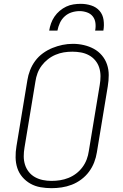

<svg xmlns="http://www.w3.org/2000/svg" viewBox="-20 -975 640 1003"><path d="M249 8Q220 8 191.5 3Q163 -2 139 -15.5Q115 -29 97 -50Q79 -71 70.5 -97Q62 -123 61.5 -152.5Q61 -182 66 -211L123 -556Q127 -582 137 -608Q147 -634 164 -657Q181 -680 204.5 -697Q228 -714 254 -724.5Q280 -735 306.5 -740.5Q333 -746 361 -746Q390 -746 418 -739.5Q446 -733 470 -720Q494 -707 512 -686Q530 -665 539 -638.5Q548 -612 548 -583Q548 -554 543 -524L486 -179Q482 -153 472 -127Q462 -101 445 -78Q428 -55 404.5 -37.5Q381 -20 355 -10Q329 0 302 4Q275 8 249 8ZM249 -30Q272 -30 294 -33.5Q316 -37 337.5 -45.5Q359 -54 378 -68.5Q397 -83 411 -102Q425 -121 433 -142.5Q441 -164 444 -186L501 -531Q505 -554 505 -577Q505 -600 498.5 -621Q492 -642 478 -659Q464 -676 444.5 -686.5Q425 -697 403 -701Q381 -705 358 -705Q335 -705 313.5 -701.5Q292 -698 270.5 -689Q249 -680 230.5 -665.5Q212 -651 198 -632.5Q184 -614 176 -592.5Q168 -571 165 -549L108 -204Q104 -181 104 -158.5Q104 -136 110.5 -115Q117 -94 130.5 -77Q144 -60 163 -49.5Q182 -39 204 -34.5Q226 -30 249 -30ZM237 -815Q240 -834 246.5 -852.5Q253 -871 264.5 -888Q276 -905 292 -918.5Q308 -932 326 -940.5Q344 -949 363.5 -952Q383 -955 402 -955Q430 -955 456.5 -946.5Q483 -938 500 -918.5Q517 -899 521 -871Q525 -843 520 -815H477Q481 -835 478.5 -855Q476 -875 464.5 -889.5Q453 -904 434 -910.5Q415 -917 396 -917Q375 -917 354.5 -910.5Q334 -904 318 -889.5Q302 -875 293 -855.5Q284 -836 280 -815Z"/></svg>

Font: Iosevka Curly XLtExObl
Style: Regular
Weight: 200
Width: 7
Italic angle: -9°
Monospace: yes
Designer: Belleve Invis
Foundry: Belleve Invis
Version: Version 11.0.1; ttfautohint (v1.8.3)